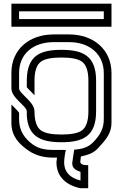

<svg xmlns="http://www.w3.org/2000/svg" viewBox="-20 -853 665 1039"><path d="M415.6 165.6H457.3V40.6H452.1C424 40.6 414.6 33.1 414.6 21.9L417.7 -6.2C453.1 -14.6 484.4 -21.9 511.5 -52.1C552.1 -95.8 583.3 -131.2 583.3 -187.5V-458.3C583.3 -584.3 486.1 -666.7 354.2 -666.7H270.8C135 -666.7 43.6 -583.5 41.7 -462.5V-375C41.7 -321.8 125 -279.8 125 -250V-229.2C131.3 -119.3 192.9 -83.3 312.5 -83.3C430.1 -83.3 500 -116.7 500 -250V-416.7C500 -550 430.1 -583.3 312.5 -583.3C198.8 -583.3 127.2 -553.3 125 -420.8V-381.2C132.2 -371.7 163.1 -342.3 166.7 -337.5V-416.7C166.7 -467.7 178.1 -502.1 202.1 -519.8C222.9 -534.4 259.4 -541.7 312.5 -541.7C365.6 -541.7 402.1 -534.4 422.9 -519.8C446.9 -502.1 458.3 -467.7 458.3 -416.7V-250C458.3 -199 446.9 -164.6 422.9 -146.9C402.1 -132.3 365.6 -125 312.5 -125C259.4 -125 222.9 -132.3 202.1 -146.9C178.1 -164.6 166.7 -199 166.7 -250C166.7 -303.2 83.3 -345.2 83.3 -375V-458.3C83.3 -561.5 159.5 -625 270.8 -625H354.2C465.8 -625 541.7 -559.1 541.7 -457.3V-208.3C541.7 -156.2 521.9 -122.9 485.4 -84.4C455.2 -53.1 422.9 -46.9 381.2 -42.7L370.8 29.2C370.8 55.7 385.4 66.4 415.6 77.1V124C399.6 118.6 327.1 104.2 327.1 25C328.1 1 331.2 -21.9 336.5 -41.7H270.8C219.8 -41.7 180.2 -49 140.6 -84.4C101 -119.8 83.3 -157.3 83.3 -209.4V-242.7C83.3 -243.8 83.3 -243.8 82.3 -243.8C79.2 -249 71.9 -257.3 60.4 -268.8L41.7 -287.5V-187.5C41.7 -131.2 66.7 -90.6 112.5 -54.2C162.5 -12.5 212.5 0 270.8 0H288.5C286.5 13.5 285.4 21.9 285.4 25C285.4 137.5 393 161.4 415.6 165.6ZM541.7 -791.7V-750H83.3V-791.7ZM583.3 -833.3H41.7V-708.3H583.3Z"/></svg>

Font: Sportrop
Style: Regular
Weight: 500
Version: Version 0.9